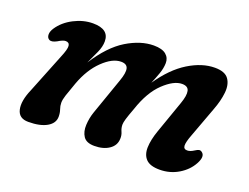

<svg xmlns="http://www.w3.org/2000/svg" viewBox="-82 -637 1055 813"><g transform="rotate(20 445.5 -231.0)"><path d="M346.5 -120 404.5 -285.5Q418.5 -324.5 413.8 -343.2Q409 -362 383 -362Q344 -362 300.8 -320.2Q257.5 -278.5 232 -209Q217 -167 210.2 -146.8Q203.5 -126.5 203.5 -112Q203.5 -98 208.5 -84Q213.5 -70 213.5 -53Q213.5 -23 183 -5.5Q152.5 12 99.5 12Q57 12 48.5 -24.5Q40 -61 64.5 -117.5L135.5 -295Q152 -334 150.2 -349Q148.5 -364 132 -364Q120 -364 98.5 -350.5Q75.5 -338 64 -345.5Q54.5 -351.5 54.2 -365.2Q54 -379 64.5 -395Q88 -430.5 130.2 -452.2Q172.5 -474 215.5 -474Q288 -474 288 -419Q288 -395 275.8 -368Q263.5 -341 249 -310Q305 -397.5 368 -435.8Q431 -474 489.5 -474Q527 -474 544.8 -459.2Q562.5 -444.5 562 -420.5Q561.5 -397.5 552.8 -372.8Q544 -348 533 -322Q585.5 -399 646.5 -436.5Q707.5 -474 765 -474Q810.5 -474 827.2 -450.2Q844 -426.5 840 -388.5Q836 -350.5 819.5 -307.5L769 -171Q755.5 -136 756.2 -120.2Q757 -104.5 773 -104.5Q780 -104.5 787.2 -107Q794.5 -109.5 804.5 -116Q813.5 -122 820.2 -123.5Q827 -125 834 -119.5Q852.5 -105.5 833 -69.5Q814 -34 775.8 -11Q737.5 12 691 12Q648 12 629.5 -7.2Q611 -26.5 612 -60.2Q613 -94 628.5 -138L680 -284.5Q693.5 -322.5 689 -342.2Q684.5 -362 657.5 -362Q620.5 -362 575 -318.8Q529.5 -275.5 502 -193Q488.5 -157 483.5 -140Q478.5 -123 478.5 -114Q478.5 -98.5 485 -84.2Q491.5 -70 490.5 -53.5Q489.5 -23.5 463.5 -5.8Q437.5 12 397 12Q361 12 347.2 -8.8Q333.5 -29.5 335 -60.2Q336.5 -91 346.5 -120Z"/></g></svg>

Font: Fraunces 9pt S100 SemiBold
Style: Italic
Weight: 600
Italic angle: -16°
Version: Version 1.000; ttfautohint (v1.8.3)